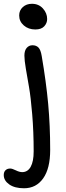

<svg xmlns="http://www.w3.org/2000/svg" viewBox="-63 -757 349 1022"><path d="M125 -600.1Q88.4 -600.1 63.7 -621.6Q39.1 -643.1 39.1 -674.8Q39.1 -701.7 58.3 -719.2Q77.6 -736.8 106.9 -736.8Q143.1 -736.8 165.5 -711.9Q188 -687 188 -655.8Q188 -633.8 172.4 -616.9Q156.7 -600.1 125 -600.1ZM64.9 245.1Q15.1 245.1 -13.9 224.6Q-43 204.1 -43 174.8Q-43 158.2 -33.7 149.2Q-24.4 140.1 -8.8 140.1Q2 140.1 21.2 149.7Q40.5 159.2 55.2 159.2Q84.5 159.2 100.3 130.9Q116.2 102.5 116.2 48.8Q116.2 -56.2 108.4 -148.9Q100.6 -241.7 91.6 -292.7Q82.5 -343.8 74.7 -390.4Q66.9 -437 66.9 -460.9Q66.9 -487.8 79.1 -502Q91.3 -516.1 109.9 -516.1Q129.9 -516.1 141.8 -503.9Q153.8 -491.7 159.2 -458Q182.6 -320.8 193.4 -204.6Q204.1 -88.4 204.1 41Q204.1 140.1 166.7 192.6Q129.4 245.1 64.9 245.1Z"/></svg>

Font: Shantell Sans Bouncy
Style: Regular
Weight: 400
Designer: Stephen Nixon, Anya Danilova, Shantell Martin
Foundry: Arrow Type
Version: Version 1.006;[9816181b4]